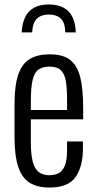

<svg xmlns="http://www.w3.org/2000/svg" viewBox="-20 -830 435 859"><path d="M201 9Q147 9 112.5 -12.5Q78 -34 61.5 -84Q45 -134 45 -217V-363Q45 -449 62 -497.5Q79 -546 114 -566.5Q149 -587 202 -587Q263 -587 295 -561Q327 -535 339.5 -482.5Q352 -430 352 -348V-296H118V-195Q118 -139 126.5 -106.5Q135 -74 153.5 -60Q172 -46 201 -46Q223 -46 241 -54.5Q259 -63 269.5 -87.5Q280 -112 280 -157V-197H351V-165Q351 -86 318.5 -38.5Q286 9 201 9ZM118 -338H280V-386Q280 -432 275 -464.5Q270 -497 253.5 -514.5Q237 -532 201 -532Q171 -532 152.5 -519Q134 -506 126 -472.5Q118 -439 118 -377ZM77 -685Q79 -724 92 -752Q105 -780 131.5 -795Q158 -810 198 -810Q239 -810 265.5 -795Q292 -780 305 -752Q318 -724 319 -685H272Q271 -730 251.5 -747.5Q232 -765 198 -765Q165 -765 145.5 -747Q126 -729 124 -685Z"/></svg>

Font: Oswald Light
Style: Regular
Weight: 300
Designer: Vernon Adams
Foundry: Vernon Adams
Version: Version 4.103;gftools[0.9.33.dev8+g029e19f]